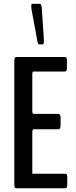

<svg xmlns="http://www.w3.org/2000/svg" viewBox="-20 -1007 407 1027"><path d="M189 -769.5Q183.1 -769.5 179.7 -788.6L148.9 -955.1Q147 -966.8 147 -973.1Q147 -986.8 151.9 -986.8H191.9Q197.3 -986.8 200 -981.2Q202.6 -975.6 203.6 -960L214.4 -802.2Q214.8 -795.4 214.8 -785.2Q214.8 -769.5 207.5 -769.5ZM68.8 0Q62.5 0 59.6 -3.7Q56.6 -7.3 56.6 -20.5V-681.6Q56.6 -694.3 59.6 -698.2Q62.5 -702.1 68.8 -702.1H325.7Q329.6 -702.1 332 -701.2Q334.5 -700.2 336.2 -695.8Q337.9 -691.4 337.9 -682.6V-644Q337.9 -631.8 335 -628.2Q332 -624.5 325.7 -624.5H158.7Q152.8 -624.5 152.8 -608.4V-411.1Q152.8 -406.7 154.5 -402.3Q156.2 -397.9 157.7 -397.9H292Q304.2 -397.9 304.2 -375.5V-337.9Q304.2 -315.4 292 -315.4H158.2Q156.2 -315.4 154.5 -310.5Q152.8 -305.7 152.8 -300.8V-77.6H327.1Q331.5 -77.6 334 -76.7Q336.4 -75.7 338.1 -71.3Q339.8 -66.9 339.8 -58.1V-19.5Q339.8 -7.3 336.7 -3.7Q333.5 0 327.1 0Z"/></svg>

Font: BenchNine
Style: Bold
Weight: 700
Version: Version 1 ; ttfautohint (v0.92.18-e454-dirty) -l 8 -r 50 -G 